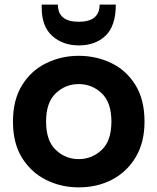

<svg xmlns="http://www.w3.org/2000/svg" viewBox="-20 -802 680 829"><path d="M36 0ZM36 0ZM320 7Q244 7 179.5 -25Q115 -57 75.5 -120Q36 -183 36 -277Q36 -371 75.5 -434.5Q115 -498 180 -529.5Q245 -561 320 -561Q395 -561 460 -530Q525 -499 564.5 -435.5Q604 -372 604 -277Q604 -187 566 -123.5Q528 -60 464 -26.5Q400 7 320 7ZM320 -115Q377 -115 419 -154.5Q461 -194 461 -277Q461 -360 419 -399.5Q377 -439 320 -439Q263 -439 221 -399.5Q179 -360 179 -277Q179 -194 221 -154.5Q263 -115 320 -115ZM320 -606Q252 -606 206 -646.5Q160 -687 160 -770V-782H230Q230 -708 320 -708Q410 -708 410 -782H480Q480 -691 436.5 -648.5Q393 -606 320 -606Z"/></svg>

Font: Ulagadi Sans SemiBold
Style: Regular
Weight: 600
Designer: Ninad Kale (Devanagari), Jonny Pinhorn (Latin)
Foundry: Indian Type Foundry
Version: Version 3.01;March 29, 2020;FontCreator 12.0.0.2522 64-bit; 